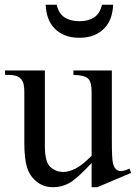

<svg xmlns="http://www.w3.org/2000/svg" viewBox="-20 -763 566 798"><path d="M444.8 -470.2V-185.1Q444.8 -104 449.2 -85.7Q453.6 -67.4 461.9 -59.8Q470.2 -52.2 481.9 -52.2Q498 -52.2 518.1 -62.5L524.9 -44.4L384.3 15.1H360.8V-85.4Q299.8 -20 268.3 -2.4Q236.8 15.1 201.2 15.1Q160.6 15.1 132.1 -8.1Q103.5 -31.2 92.3 -67.4Q81.1 -103.5 81.1 -169.4V-378.9Q81.1 -412.6 73.7 -425.5Q66.4 -438.5 52.2 -445.6Q38.1 -452.6 1 -451.7V-470.2H166.5V-155.8Q166.5 -89.8 189.2 -69.1Q211.9 -48.3 243.7 -48.3Q266.1 -48.3 294.2 -62.5Q322.3 -76.7 360.8 -115.7V-381.8Q360.8 -421.9 346.2 -436.3Q331.5 -450.7 285.2 -451.7V-470.2ZM310.1 -606Q274.4 -606 248.3 -616.9Q222.2 -627.9 205.1 -646.5Q188 -665 179.4 -689.9Q170.9 -714.8 169.9 -743.2H215.8Q224.1 -706.5 248.5 -690.7Q272.9 -674.8 310.1 -674.8Q346.7 -674.8 371.1 -690.7Q395.5 -706.5 403.8 -743.2H450.2Q449.2 -714.8 440.7 -689.9Q432.1 -665 414.8 -646.5Q397.5 -627.9 371.6 -616.9Q345.7 -606 310.1 -606Z"/></svg>

Font: KhunPaOh
Style: Regular
Weight: 400
Designer: Khon Soe Zaw Thu
Version: Version 1.00 July 11, 2016, initial release